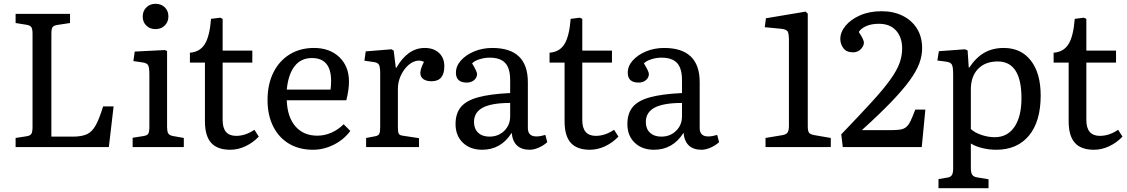

<svg xmlns="http://www.w3.org/2000/svg" viewBox="-20 -773 5924 1009"><path d="M62 0V-48L120 -57Q139 -60 145 -70Q151 -80 151 -108V-596Q151 -621 144.5 -630.5Q138 -640 118 -643L62 -652V-700H348V-652L282 -642Q263 -639 256.5 -630.5Q250 -622 250 -596V-55H363Q409 -55 436.5 -67.5Q464 -80 483 -114.5Q502 -149 522 -214H577L552 0Z M797 -620Q768 -620 749 -638.5Q730 -657 730 -686Q730 -715 749 -734Q768 -753 797 -753Q827 -753 846 -734.5Q865 -716 865 -687Q865 -658 846 -639Q827 -620 797 -620ZM677 0V-49L734 -58Q754 -61 759.5 -71Q765 -81 765 -109V-382Q765 -418 758.5 -430Q752 -442 729 -445L681 -452L688 -502L846 -510L858 -505V-105Q858 -86 863 -74Q868 -62 890 -58L946 -48V0Z M1190 14Q1122 14 1089.5 -22.5Q1057 -59 1057 -135V-444H978V-496Q1031 -500 1056.5 -541.5Q1082 -583 1089 -674L1137 -680L1150 -674V-507H1306V-444H1150V-142Q1150 -59 1221 -59Q1270 -59 1317 -91L1340 -55Q1308 -22 1269 -4Q1230 14 1190 14Z M1625 14Q1552 14 1498.5 -18Q1445 -50 1415.5 -109Q1386 -168 1386 -247Q1386 -330 1416.5 -391.5Q1447 -453 1502 -487Q1557 -521 1630 -521Q1713 -521 1763.5 -472.5Q1814 -424 1814 -344Q1814 -302 1800 -246H1487Q1490 -158 1532.5 -109Q1575 -60 1648 -60Q1686 -60 1722 -76Q1758 -92 1786 -120L1821 -85Q1787 -39 1734 -12.5Q1681 14 1625 14ZM1487 -302H1717Q1720 -322 1720 -348Q1720 -468 1619 -468Q1562 -468 1528.5 -425.5Q1495 -383 1487 -302Z M1904 0V-48L1952 -57Q1968 -60 1973 -69.5Q1978 -79 1978 -105V-385Q1978 -420 1972 -432Q1966 -444 1944 -447L1895 -454L1902 -503L2037 -514L2049 -507L2060 -417H2063Q2123 -521 2212 -521Q2259 -521 2287 -495Q2315 -469 2315 -425Q2315 -346 2248 -346Q2220 -346 2204.5 -357.5Q2189 -369 2189 -390Q2189 -410 2208 -448Q2186 -459 2162 -451.5Q2138 -444 2117.5 -422.5Q2097 -401 2084 -370.5Q2071 -340 2071 -306V-103Q2071 -79 2075.5 -70.5Q2080 -62 2096 -60L2182 -47V0Z M2514 14Q2451 14 2412.5 -23Q2374 -60 2374 -121Q2374 -176 2401.5 -210Q2429 -244 2492 -261.5Q2555 -279 2661 -284V-352Q2661 -414 2635 -442Q2609 -470 2553 -470Q2526 -470 2499.5 -461.5Q2473 -453 2461 -440Q2487 -397 2487 -384Q2487 -365 2471.5 -352Q2456 -339 2433 -339Q2376 -339 2376 -391Q2376 -426 2402.5 -455.5Q2429 -485 2472.5 -503Q2516 -521 2567 -521Q2754 -521 2754 -341V-100Q2754 -56 2799 -56Q2810 -56 2821 -58Q2832 -60 2846 -64L2856 -26Q2838 -9 2812 2.5Q2786 14 2764 14Q2678 14 2669 -75Q2613 14 2514 14ZM2552 -55Q2599 -55 2630 -85.5Q2661 -116 2661 -161V-232Q2564 -232 2517.5 -207.5Q2471 -183 2471 -132Q2471 -96 2493 -75.5Q2515 -55 2552 -55Z M3080 14Q3012 14 2979.5 -22.5Q2947 -59 2947 -135V-444H2868V-496Q2921 -500 2946.5 -541.5Q2972 -583 2979 -674L3027 -680L3040 -674V-507H3196V-444H3040V-142Q3040 -59 3111 -59Q3160 -59 3207 -91L3230 -55Q3198 -22 3159 -4Q3120 14 3080 14Z M3417 14Q3354 14 3315.5 -23Q3277 -60 3277 -121Q3277 -176 3304.5 -210Q3332 -244 3395 -261.5Q3458 -279 3564 -284V-352Q3564 -414 3538 -442Q3512 -470 3456 -470Q3429 -470 3402.5 -461.5Q3376 -453 3364 -440Q3390 -397 3390 -384Q3390 -365 3374.5 -352Q3359 -339 3336 -339Q3279 -339 3279 -391Q3279 -426 3305.5 -455.5Q3332 -485 3375.5 -503Q3419 -521 3470 -521Q3657 -521 3657 -341V-100Q3657 -56 3702 -56Q3713 -56 3724 -58Q3735 -60 3749 -64L3759 -26Q3741 -9 3715 2.5Q3689 14 3667 14Q3581 14 3572 -75Q3516 14 3417 14ZM3455 -55Q3502 -55 3533 -85.5Q3564 -116 3564 -161V-232Q3467 -232 3420.5 -207.5Q3374 -183 3374 -132Q3374 -96 3396 -75.5Q3418 -55 3455 -55Z M4003 0V-48L4093 -63Q4114 -67 4120 -78.5Q4126 -90 4126 -112V-563Q4126 -592 4120.5 -605.5Q4115 -619 4083 -622L3999 -630L4005 -677L4214 -712L4225 -701V-109Q4225 -86 4231 -76.5Q4237 -67 4259 -63L4346 -48V0Z M4409 0 4401 -67Q4499 -169 4562 -238Q4625 -307 4659.5 -355.5Q4694 -404 4707.5 -442Q4721 -480 4721 -518Q4721 -577 4689 -612.5Q4657 -648 4599 -648Q4559 -648 4531.5 -635.5Q4504 -623 4493 -605Q4520 -565 4520 -549Q4520 -532 4504 -515Q4488 -498 4463 -498Q4428 -498 4412 -520Q4396 -542 4396 -568Q4396 -604 4423.5 -637.5Q4451 -671 4500 -692.5Q4549 -714 4613 -714Q4675 -714 4723 -690.5Q4771 -667 4798.5 -623.5Q4826 -580 4826 -519Q4826 -480 4811 -439.5Q4796 -399 4760.5 -350Q4725 -301 4663.5 -237Q4602 -173 4509 -89H4659Q4691 -89 4710.5 -92Q4730 -95 4742.5 -105.5Q4755 -116 4765.5 -138Q4776 -160 4790 -197H4843L4824 0Z M4912 216V168L4960 160Q4975 158 4982 147.5Q4989 137 4989 113V-384Q4989 -422 4982 -434Q4975 -446 4952 -449L4906 -455L4914 -504L5051 -514L5065 -508L5071 -418H5074Q5109 -471 5153 -496Q5197 -521 5255 -521Q5346 -521 5397.5 -454.5Q5449 -388 5449 -271Q5449 -135 5387.5 -60.5Q5326 14 5215 14Q5178 14 5141.5 5Q5105 -4 5082 -19V110Q5082 134 5089 145Q5096 156 5114 159L5175 169V216ZM5208 -52Q5274 -52 5311 -106Q5348 -160 5348 -257Q5348 -450 5223 -450Q5157 -450 5119.5 -410.5Q5082 -371 5082 -303V-95Q5102 -76 5137.5 -64Q5173 -52 5208 -52Z M5729 14Q5661 14 5628.5 -22.5Q5596 -59 5596 -135V-444H5517V-496Q5570 -500 5595.5 -541.5Q5621 -583 5628 -674L5676 -680L5689 -674V-507H5845V-444H5689V-142Q5689 -59 5760 -59Q5809 -59 5856 -91L5879 -55Q5847 -22 5808 -4Q5769 14 5729 14Z"/></svg>

Font: Literata 12pt
Style: Regular
Weight: 400
Designer: Latin by Veronika Burian and Jose Scaglione. Greek by Irene Vlachou. Cyrillic by Vera Evstafieva.
Foundry: TypeTogether
Version: Version 3.002